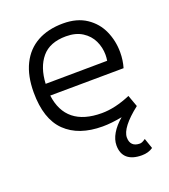

<svg xmlns="http://www.w3.org/2000/svg" viewBox="-127 -583 769 872"><g transform="rotate(-20 257.0 -147.0)"><path d="M477.1 -278.8Q477.1 -240.2 466.8 -205.1L111.3 -202.1Q121.1 -125 169.7 -85.9Q218.3 -46.9 304.7 -46.9Q369.1 -46.9 444.3 -79.1L464.4 -23.4V-22.9Q464.4 -22.9 464.1 -22.9Q463.9 -22.9 463.9 -22.5Q419.4 12.2 396.2 42.2Q373 72.3 373 96.2Q373 118.7 385 130.4Q397 142.1 419.9 142.1Q430.7 142.1 447.3 129.9L464.4 179.7Q441.9 195.3 410.2 195.3Q364.3 195.3 340.3 174.6Q316.4 153.8 316.4 113.8Q316.4 85.9 333.3 57.1Q350.1 28.3 382.3 1Q330.1 11.2 287.6 11.2Q172.4 11.2 108.9 -50.5Q45.4 -112.3 45.4 -240.7Q45.4 -320.8 73 -376.7Q100.6 -432.6 152.8 -461.4Q205.1 -490.2 277.8 -490.2Q344.2 -490.2 389.2 -460.2Q434.1 -430.2 455.6 -381.8Q477.1 -333.5 477.1 -278.8ZM410.6 -290Q410.6 -326.2 395.3 -358.4Q379.9 -390.6 348.4 -410.6Q316.9 -430.7 270 -430.7Q191.4 -430.7 152.6 -384.3Q113.8 -337.9 109.9 -259.3L408.2 -262.2Q410.6 -276.9 410.6 -290Z"/></g></svg>

Font: Selawik Semilight
Style: Regular
Weight: 300
Designer: Aaron Bell
Foundry: Microsoft Corporation
Version: Version 1.01